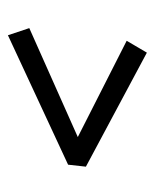

<svg xmlns="http://www.w3.org/2000/svg" viewBox="27 -482 391 485"><g transform="rotate(90 222.5 -239.5)"><path d="M69 -64 51 -118 343 -248V-232L83 -364L113 -415L401 -261L396 -216Z"/></g></svg>

Font: Yrsa
Style: Italic
Weight: 400
Italic angle: -7.10001°
Designer: Anna Giedrys (Yrsa+Rasa design), David Brezina (Yrsa art-direction, Rasa art-direction, design)
Foundry: Rosetta Type Foundry
Version: Version 2.004